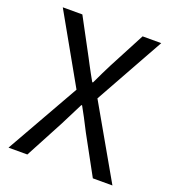

<svg xmlns="http://www.w3.org/2000/svg" viewBox="-134 -834 839 936"><g transform="rotate(20 286.0 -366.5)"><path d="M16.6 0 231.4 -378.9 31.2 -733.4H132.8L233.4 -545.9Q239.3 -534.2 250 -514.2Q260.7 -494.1 270.5 -476.1Q280.3 -458 291 -439.5H294.9Q323.2 -500 346.7 -545.9L445.3 -733.4H542L341.8 -374L555.7 0H454.1L345.7 -198.2Q307.6 -273.4 283.2 -316.4H279.3Q256.8 -271.5 219.7 -198.2L114.3 0Z"/></g></svg>

Font: irohakakuC Regular
Style: Regular
Weight: 400
Designer: [Source Han Sans]
Ryoko NISHIZUKA Ë•øÂ°öÊ∂ºÂ≠ê (kana & ideographs); Paul D. Hunt (Latin, Greek & Cyrillic); Wenlong ZHAN
Version: Version 1.001.20160904